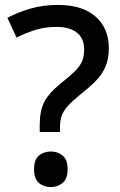

<svg xmlns="http://www.w3.org/2000/svg" viewBox="-20 -744 485 778"><path d="M141 -239Q141 -293 158.5 -329Q176 -365 225 -405Q263 -435 284 -456Q305 -477 313 -497Q321 -517 321 -544Q321 -588 292 -611.5Q263 -635 209 -635Q161 -635 122.5 -622.5Q84 -610 47 -592L10 -672Q52 -694 103 -709Q154 -724 216 -724Q314 -724 367.5 -676.5Q421 -629 421 -549Q421 -505 407 -473Q393 -441 366.5 -414.5Q340 -388 303 -359Q270 -332 253 -312.5Q236 -293 229.5 -273.5Q223 -254 223 -227V-209H141ZM118 -58Q118 -97 137.5 -113.5Q157 -130 187 -130Q214 -130 234 -113.5Q254 -97 254 -58Q254 -20 234 -3Q214 14 187 14Q157 14 137.5 -3Q118 -20 118 -58Z"/></svg>

Font: Noto Sans Syriac Medium
Style: Regular
Weight: 500
Designer: Patrick Giasson and the Monotype Design Team
Foundry: Monotype Imaging Inc.
Version: Version 3.000; ttfautohint (v1.8.4.7-5d5b)